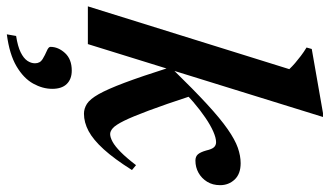

<svg xmlns="http://www.w3.org/2000/svg" viewBox="-235 -531 1012 590"><g transform="rotate(90 271.0 -236.0)"><path d="M335.5 -722.5 111.5 0H-4.5L188.5 -619Q180 -628 169.8 -636.8Q159.5 -645.5 147.8 -654.5Q136 -663.5 122 -672L126.5 -688L323.5 -722.5ZM184 -249 190 -262Q252 -325.5 296.2 -366.2Q340.5 -407 372.8 -429.5Q405 -452 430 -460.8Q455 -469.5 477.5 -469.5Q510.5 -469.5 527.8 -451Q545 -432.5 545 -406.5Q545 -383.5 534.5 -366.5Q524 -349.5 507 -340Q490 -330.5 469.5 -330.5Q457 -330.5 450.2 -338.2Q443.5 -346 438.5 -363.5Q434.5 -381 428.5 -387.5Q422.5 -394 413 -394Q400 -394 380.5 -385.5Q361 -377 337.8 -361.2Q314.5 -345.5 289.2 -323.8Q264 -302 240 -275.5L270 -319.5Q297 -237 315.8 -187Q334.5 -137 347.2 -111.2Q360 -85.5 369.5 -77Q379 -68.5 388 -68.5Q398 -68.5 411.8 -76Q425.5 -83.5 443.2 -101Q461 -118.5 483.5 -148L498.5 -135.5Q464.5 -81.5 435 -49Q405.5 -16.5 378.8 -2.2Q352 12 325.5 12Q309.5 12 295 2.8Q280.5 -6.5 265.2 -33.5Q250 -60.5 230.5 -112.2Q211 -164 184 -249ZM120 115Q120 91 139 70.2Q158 49.5 193 49.5Q219 49.5 234 64.8Q249 80 249 109.5Q249 139 232.8 168.2Q216.5 197.5 179.8 219.2Q143 241 81.5 249L86.5 220.5Q118.5 215.5 136.8 206.5Q155 197.5 162.8 186Q170.5 174.5 170.5 162.5Q170.5 147 157.8 139.2Q145 131.5 132.5 126.2Q120 121 120 115Z"/></g></svg>

Font: Newsreader 36pt SemiBold
Style: Italic
Weight: 600
Italic angle: -17°
Designer: Hugues Gentile
Foundry: Production Type
Version: Version 1.003